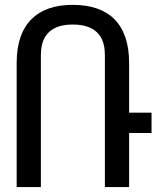

<svg xmlns="http://www.w3.org/2000/svg" viewBox="-20 -762 642 782"><path d="M47.9 0H146.5V-536.1C146.5 -564.9 150.9 -596.2 169.9 -620.6C189 -645 220.7 -662.1 276.4 -662.1C332 -662.1 364.7 -645 383.8 -620.6C402.8 -596.2 407.2 -564.9 407.2 -536.1V0H505.9V-220.2H597.2V-303.2H505.9V-505.9C505.9 -586.4 484.4 -645.5 445.3 -684.6C405.8 -723.6 348.6 -742.2 276.4 -742.2C202.6 -742.2 147.5 -722.7 108.9 -684.6C69.3 -645.5 47.9 -586.4 47.9 -505.9Z"/></svg>

Font: Hack
Style: Regular
Weight: 400
Monospace: yes
Designer: Christopher Simpkins
Foundry: Christopher Simpkins
Version: Version 2.010